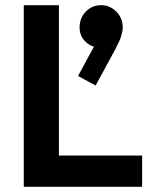

<svg xmlns="http://www.w3.org/2000/svg" viewBox="-20 -723 596 743"><path d="M72 0V-703H208V0ZM172 0V-121H530V0ZM350 -392 282 -429 353 -560 394 -572Q387 -558 378 -549.5Q369 -541 357 -541Q332 -541 310 -562.5Q288 -584 288 -617Q288 -653 312 -678Q336 -703 372 -703Q405 -703 430 -678Q455 -653 455 -617Q455 -603 449 -583.5Q443 -564 427 -534Z"/></svg>

Font: Outfit SemiBold
Style: Regular
Weight: 600
Designer: Rodrigo Fuenzalida
Foundry: fragTYPE
Version: Version 1.100;gftools[0.9.27]